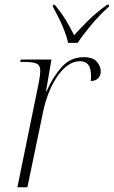

<svg xmlns="http://www.w3.org/2000/svg" viewBox="-20 -786 478 806"><path d="M143 -440Q149 -471 149 -488Q149 -513 132.5 -519.5Q116 -526 83 -526H65L67 -536H196L173 -402H175Q202 -463 239 -504.5Q276 -546 331 -546Q371 -546 387 -526.5Q403 -507 403 -486Q403 -468 391.5 -457Q380 -446 361 -446Q362 -451 362 -456Q362 -461 362 -466Q362 -501 350 -515Q338 -529 316 -529Q287 -529 261.5 -509.5Q236 -490 216 -458.5Q196 -427 182.5 -391Q169 -355 162 -322L95 0H53ZM266 -606Q261 -629 250.5 -656.5Q240 -684 226.5 -711Q213 -738 202 -758V-766H210Q237 -733 255.5 -703Q274 -673 291 -638Q318 -668 351.5 -701Q385 -734 429 -766H438L437 -758Q397 -722 363.5 -682Q330 -642 306 -606Z"/></svg>

Font: Noto Serif Display ExtraLight
Style: Italic
Weight: 200
Italic angle: -12°
Designer: Monotype Design Team
Foundry: Monotype Imaging Inc.
Version: Version 2.009